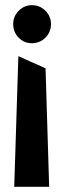

<svg xmlns="http://www.w3.org/2000/svg" viewBox="-20 -722 247 742"><path d="M103 -555Q134 -555 155.5 -576.5Q177 -598 177 -629Q177 -659 155.5 -680.5Q134 -702 103 -702Q74 -702 52.5 -680.5Q31 -659 31 -629Q31 -598 52 -576.5Q73 -555 103 -555ZM156 -458 51 -505 35 0H170Z"/></svg>

Font: Catamaran Thin
Style: Bold
Weight: 700
Version: Version 2.000